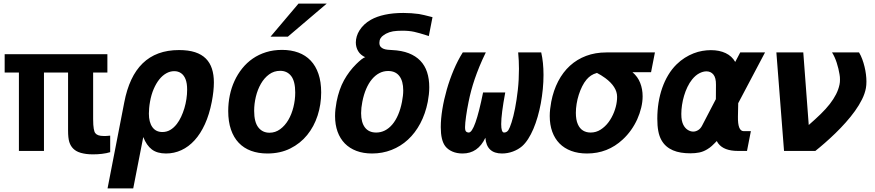

<svg xmlns="http://www.w3.org/2000/svg" viewBox="-20 -838 4856 1066"><path d="M496.1 19Q475.1 19 459 16.8Q442.9 14.6 428.7 10.7Q412.6 5.9 402.8 -0.2Q393.1 -6.3 386.2 -13.2Q379.4 -20 374 -28.8Q368.7 -37.6 364.7 -49.8Q357.9 -71.8 357.9 -113.8V-435.1H224.1V0H85V-435.1H5.9V-537.1H576.2V-435.1H497.1V-176.8Q497.1 -158.7 498 -145.8Q499 -132.8 500.5 -123.5Q502 -114.3 504.2 -108.2Q506.3 -102.1 509.3 -98.6Q521 -83 555.2 -83Q561.5 -83 566.7 -83Q571.8 -83 575.7 -83.5L591.8 -85V6.8Q571.8 13.2 546.4 16.1Q534.2 17.6 521.2 18.3Q508.3 19 496.1 19Z M669.9 -269.5Q683.6 -341.3 709 -395.5Q734.4 -449.7 772 -486.3Q809.6 -522.9 859.9 -541.5Q910.2 -560.1 974.1 -560.1Q1026.4 -560.1 1063 -548.1Q1099.6 -536.1 1122.8 -512.9Q1146 -489.7 1156.7 -456.3Q1167.5 -422.9 1167.5 -380.4Q1167.5 -333 1155.8 -272.5Q1142.1 -202.1 1117.7 -148.7Q1093.3 -95.2 1060.3 -59.1Q1027.3 -22.9 987.1 -4.4Q946.8 14.2 901.9 14.2Q852.5 14.2 823 -8.3Q793.5 -30.8 775.4 -77.1L719.7 208H577.1ZM881.8 -105Q905.3 -105 925 -116.5Q944.8 -127.9 961.9 -149.9Q975.1 -167 985.6 -189.5Q996.1 -211.9 1003.7 -237.1Q1011.2 -262.2 1015.1 -288.6Q1019 -314.9 1019 -339.8Q1019 -358.4 1016.8 -372.6Q1014.6 -386.7 1010.3 -397.9Q1001.5 -420.4 985.4 -431.6Q969.2 -442.9 947.3 -442.9Q924.3 -442.9 903.1 -430.9Q881.8 -418.9 864.3 -397Q846.7 -375 833.3 -343.8Q819.8 -312.5 813 -273.9Q809.6 -255.4 808.1 -237.5Q806.6 -219.7 806.6 -207Q806.6 -159.7 825.9 -132.3Q845.2 -105 881.8 -105Z M1637.2 -817.9H1793.9L1578.1 -634.3H1481.9ZM1464.4 14.2Q1414.1 14.2 1373.8 -0.7Q1333.5 -15.6 1305.4 -45.2Q1277.3 -74.7 1262.2 -118.9Q1247.1 -163.1 1247.1 -221.7Q1247.1 -266.1 1255.9 -308.6Q1264.6 -351.1 1282 -388.7Q1299.3 -426.3 1324.7 -458Q1350.1 -489.7 1383.3 -512.7Q1416.5 -535.6 1457.3 -548.3Q1498 -561 1545.9 -561Q1596.2 -561 1636.5 -546.1Q1676.8 -531.2 1704.8 -501.7Q1732.9 -472.2 1748 -428Q1763.2 -383.8 1763.2 -324.7Q1763.2 -257.8 1743.4 -196.5Q1723.6 -135.3 1685.5 -88.4Q1647.5 -41.5 1591.8 -13.7Q1536.1 14.2 1464.4 14.2ZM1476.1 -101.1Q1508.8 -101.1 1535.4 -120.6Q1562 -140.1 1580.6 -171.6Q1599.1 -203.1 1609.1 -243.2Q1619.1 -283.2 1619.1 -324.2Q1619.1 -386.7 1596.7 -415.8Q1574.2 -444.8 1535.6 -444.8Q1501 -444.8 1473.9 -424.8Q1446.8 -404.8 1428.5 -372.8Q1410.2 -340.8 1400.6 -301.3Q1391.1 -261.7 1391.1 -222.7Q1391.1 -160.2 1414.3 -130.6Q1437.5 -101.1 1476.1 -101.1Z M2045.9 14.2Q1997.1 14.2 1959 -0.2Q1920.9 -14.6 1894.5 -41.5Q1868.2 -68.4 1854.2 -106.9Q1840.3 -145.5 1840.3 -193.8Q1840.3 -212.9 1842.5 -232.4Q1844.7 -252 1848.6 -272.9Q1862.3 -342.3 1890.1 -392.6Q1918 -442.9 1958 -482.4Q1965.3 -489.7 1972.7 -496.3Q1980 -502.9 1986.8 -508.3Q1993.7 -513.7 1999.3 -516.8Q2004.9 -520 2008.3 -520Q1981 -532.7 1968.3 -554.4Q1955.6 -576.2 1955.6 -602.1Q1955.6 -618.7 1960.7 -636Q1965.8 -653.3 1976.3 -669.9Q1986.8 -686.5 2002.7 -701.7Q2018.6 -716.8 2039.6 -728.5Q2071.8 -746.6 2116.9 -756.3Q2162.1 -766.1 2219.7 -766.1Q2241.7 -766.1 2263.4 -764.6Q2285.2 -763.2 2305.7 -760.3Q2306.6 -759.8 2308.1 -759.8Q2309.6 -759.8 2310.5 -759.3Q2317.9 -758.3 2335.4 -754.2Q2353 -750 2381.3 -742.7L2360.8 -637.7Q2356.9 -639.2 2355.5 -639.6Q2354 -640.1 2353.3 -640.4Q2352.5 -640.6 2351.8 -640.6Q2351.1 -640.6 2349.1 -641.6Q2327.1 -648.4 2310.8 -653.3Q2294.4 -658.2 2279.3 -661.4Q2264.2 -664.6 2248.8 -666Q2233.4 -667.5 2212.9 -667.5Q2183.1 -667.5 2162.4 -664.1Q2141.6 -660.6 2123 -650.9L2111.3 -643.6Q2086.4 -627.9 2086.4 -600.6Q2086.4 -586.4 2093 -578.6Q2099.6 -570.8 2109.9 -566.9Q2120.1 -563 2132.6 -561.8Q2145 -560.5 2157.2 -560.1Q2210.4 -557.6 2249.3 -542.5Q2288.1 -527.3 2313.5 -501Q2338.9 -474.6 2351.1 -437.5Q2363.3 -400.4 2363.3 -353.5Q2363.3 -333 2361.1 -313.5Q2358.9 -293.9 2355 -272.5Q2341.8 -206.1 2313.5 -152.8Q2285.2 -99.6 2244.9 -62.5Q2204.6 -25.4 2153.8 -5.6Q2103 14.2 2045.9 14.2ZM2068.8 -102.1Q2094.2 -102.1 2116.9 -113.5Q2139.6 -125 2158.2 -147Q2176.8 -168.9 2190.4 -200.7Q2204.1 -232.4 2211.9 -272.9Q2215.3 -290 2217 -305.7Q2218.8 -321.3 2218.8 -335.9Q2218.8 -387.7 2197.3 -415.8Q2175.8 -443.8 2134.8 -443.8Q2108.9 -443.8 2086.4 -432.1Q2064 -420.4 2045.4 -398.4Q2026.9 -376.5 2013.2 -344.7Q1999.5 -313 1991.7 -272.9Q1988.3 -255.9 1986.6 -240.2Q1984.9 -224.6 1984.9 -210Q1984.9 -158.2 2006.3 -130.1Q2027.8 -102.1 2068.8 -102.1Z M2548.3 14.2Q2516.1 14.2 2491.2 3.2Q2466.3 -7.8 2452.1 -26.4Q2427.2 -59.1 2427.2 -132.3Q2427.2 -177.7 2436 -231.7Q2444.8 -285.6 2460.7 -341.1Q2476.6 -396.5 2499 -449.7Q2521.5 -502.9 2549.3 -546.9H2677.2Q2656.7 -504.9 2641.8 -468.5Q2627 -432.1 2615.7 -399.2Q2604.5 -366.2 2596.2 -335.2Q2587.9 -304.2 2581.5 -272Q2577.1 -251.5 2573.7 -231Q2570.3 -210.4 2567.6 -191.9Q2564.9 -173.3 2563.5 -158Q2562 -142.6 2562 -132.3Q2562 -121.6 2563.5 -115.7Q2566.4 -103 2582.5 -102.1Q2617.2 -102.1 2662.1 -324.7H2785.2Q2773.9 -264.2 2768.3 -220.5Q2762.7 -176.8 2762.7 -148.9Q2762.7 -102.1 2778.8 -102.1Q2793.9 -102.5 2802.7 -115.7Q2810.1 -127 2820.3 -158.7Q2830.6 -190.4 2839.6 -236.3Q2848.6 -282.2 2855 -338.6Q2861.3 -395 2861.3 -455.6Q2861.3 -501.5 2856.9 -546.9H2984.9Q2997.6 -491.7 2997.6 -421.9Q2997.6 -383.3 2993.7 -343.3Q2989.7 -303.2 2982.7 -264.6Q2975.6 -226.1 2965.1 -189.7Q2954.6 -153.3 2941.4 -122.3Q2928.2 -91.3 2912.4 -66.7Q2896.5 -42 2878.9 -26.4Q2857.4 -7.8 2827.9 3.2Q2798.3 14.2 2767.1 14.2Q2681.6 14.2 2674.8 -73.2Q2633.8 14.2 2548.3 14.2Z M3239.3 14.2Q3189.9 14.2 3151.4 -0.2Q3112.8 -14.6 3086.4 -41.5Q3060.1 -68.4 3046.1 -106.9Q3032.2 -145.5 3032.2 -193.8Q3032.2 -212.9 3034.4 -232.4Q3036.6 -252 3040.5 -272.9Q3052.7 -335.9 3079.1 -386.7Q3105.5 -437.5 3144.5 -473.1Q3183.6 -508.8 3234.4 -527.8Q3285.2 -546.9 3346.7 -546.9H3616.2L3594.7 -437H3491.7Q3521 -412.1 3534.4 -377.7Q3547.9 -343.3 3547.9 -303.2Q3547.9 -272.5 3540 -240Q3532.2 -207.5 3518.1 -176Q3503.9 -144.5 3483.4 -115.7Q3462.9 -86.9 3437.5 -63.5Q3354 14.2 3239.3 14.2ZM3259.3 -102.1Q3289.6 -102.1 3314.9 -118.4Q3340.3 -134.8 3358.9 -159.9Q3377.4 -185.1 3389.2 -215.3Q3400.9 -245.6 3404.3 -272.9Q3405.3 -278.8 3405.8 -287.1Q3406.2 -295.4 3406.2 -300.8Q3406.2 -328.6 3389.4 -354.7Q3372.6 -380.9 3340.8 -404.3Q3329.6 -412.6 3316.9 -420.4Q3304.2 -428.2 3294.4 -433.1Q3274.9 -427.7 3261.2 -418.5Q3247.6 -409.2 3236.8 -396.5Q3223.1 -380.4 3212.2 -358.4Q3201.2 -336.4 3193.4 -311.8Q3185.5 -287.1 3181.4 -261.2Q3177.2 -235.4 3177.2 -211.4Q3177.2 -192.9 3179.9 -176.5Q3182.6 -160.2 3188.5 -147.5Q3198.7 -124.5 3216.8 -113.3Q3234.9 -102.1 3259.3 -102.1Z M4077.6 0Q3999.5 0 3968.3 -41Q3960.9 -51.3 3960 -55.2Q3951.2 -46.4 3944.6 -39.8Q3938 -33.2 3932.1 -27.8Q3926.3 -22.5 3920.2 -18.1Q3914.1 -13.7 3906.2 -8.8Q3884.3 4.4 3861.8 8.8Q3839.4 13.2 3813 13.2Q3785.6 13.2 3761.2 9.3Q3736.8 5.4 3716.3 -3.4Q3695.8 -12.2 3679.7 -26.1Q3663.6 -40 3652.3 -60.1Q3640.1 -82 3634.8 -110.8Q3629.4 -139.6 3629.4 -179.2Q3629.4 -224.6 3636.2 -267.6Q3643.1 -310.5 3656.5 -349.1Q3669.9 -387.7 3689.9 -421.1Q3710 -454.6 3736.3 -480.5Q3758.3 -502 3782.2 -517.1Q3806.2 -532.2 3830.6 -541.7Q3855 -551.3 3879.4 -555.4Q3903.8 -559.6 3926.8 -559.6Q3974.1 -559.6 4009 -543Q4043.9 -526.4 4062 -494.1L4089.8 -546.9H4227.5L4078.6 -265.1L4077.1 -190.4Q4075.7 -109.9 4108.9 -109.9H4148.9L4127.4 0ZM3954.6 -287.6 3955.1 -367.2Q3955.6 -406.2 3940.9 -424.1Q3926.3 -441.9 3902.3 -441.9Q3883.3 -441.9 3862.3 -430.9Q3841.3 -419.9 3822.8 -397Q3808.1 -378.9 3796.9 -355.5Q3785.6 -332 3778.1 -306.6Q3770.5 -281.2 3766.6 -255.1Q3762.7 -229 3762.7 -205.6Q3762.7 -183.6 3765.6 -169.7Q3768.6 -155.8 3773.4 -146Q3782.7 -127 3797.9 -117.2Q3813 -107.4 3828.6 -107.4Q3842.8 -107.4 3856 -115.5Q3869.1 -123.5 3877.4 -139.2Z M4290.5 -546.9H4439.9L4470.2 -144Q4507.3 -176.3 4536.6 -204.8Q4565.9 -233.4 4587.2 -260.7Q4608.4 -288.1 4621.8 -314.5Q4635.3 -340.8 4641.1 -368.7Q4642.6 -375.5 4643.1 -382.1Q4643.6 -388.7 4643.6 -397Q4643.6 -404.8 4643.1 -410.6Q4642.6 -416.5 4641.1 -425.3Q4636.2 -456.5 4625.5 -489.7Q4614.7 -522.9 4599.6 -546.9H4749.5Q4759.8 -529.8 4767.3 -509.3Q4774.9 -488.8 4780 -467.5Q4785.2 -446.3 4787.8 -425.3Q4790.5 -404.3 4790.5 -385.3Q4790.5 -365.2 4787.6 -349.1Q4782.2 -318.8 4766.1 -286.4Q4750 -253.9 4726.8 -221.7Q4703.6 -189.5 4675.5 -158Q4647.5 -126.5 4617.9 -97.9Q4588.4 -69.3 4559.6 -44.2Q4530.8 -19 4506.8 0H4333Z"/></svg>

Font: Hack
Style: Bold Italic
Weight: 700
Italic angle: -11°
Monospace: yes
Designer: Christopher Simpkins
Foundry: Christopher Simpkins
Version: Version 2.017; ttfautohint (v1.4.1) -l 4 -r 80 -G 350 -x 0 -